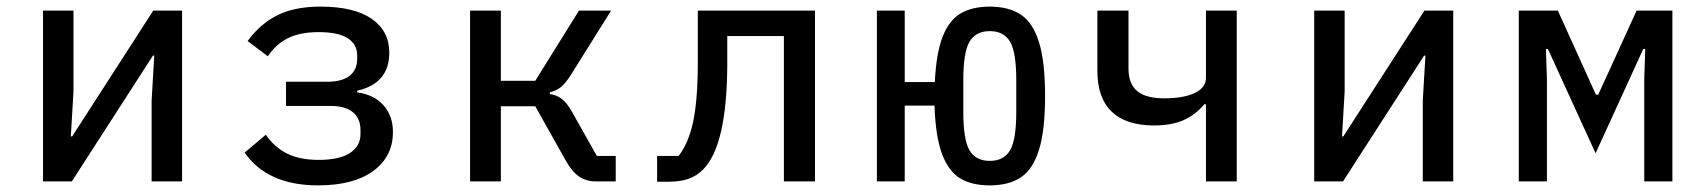

<svg xmlns="http://www.w3.org/2000/svg" viewBox="-20 -548 5160 580"><path d="M110 -516H202V-272L194 -136H198L443 -516H530V0H438V-244L446 -380H442L197 0H110Z M719 -87 783 -141Q809 -103 847.5 -84Q886 -65 942 -65Q1006 -65 1037.5 -86Q1069 -107 1069 -143V-155Q1069 -190 1046 -209Q1023 -228 979 -228H844V-301H968Q1013 -301 1036 -319Q1059 -337 1059 -370V-381Q1059 -414 1030.5 -432.5Q1002 -451 942 -451Q887 -451 850.5 -433Q814 -415 789 -378L728 -424Q766 -476 818 -502Q870 -528 948 -528Q1050 -528 1103 -491Q1156 -454 1156 -389Q1156 -296 1059 -274V-269Q1110 -262 1138.5 -230Q1167 -198 1167 -149Q1167 -75 1107.5 -31.5Q1048 12 941 12Q788 12 719 -87Z M1400 -516H1493V-304H1597L1729 -516H1826L1706 -324Q1689 -297 1675 -285.5Q1661 -274 1641 -269V-264Q1662 -261 1677.5 -249Q1693 -237 1708 -210L1783 -77H1840V0H1780Q1751 0 1729.5 -14.5Q1708 -29 1689 -63L1597 -227H1493V0H1400Z M1965 -77H2030Q2060 -115 2074 -181Q2088 -247 2088 -362V-516H2442V0H2348V-439H2177V-360Q2177 -109 2104 -36Q2084 -16 2059 -7.5Q2034 1 1998 1H1965Z M2803 -229H2713V0H2629V-516H2713V-300H2804Q2808 -387 2827.5 -437Q2847 -487 2882 -507.5Q2917 -528 2970 -528Q3027 -528 3063.5 -504Q3100 -480 3118.5 -421Q3137 -362 3137 -258Q3137 -154 3118.5 -95Q3100 -36 3063.5 -12Q3027 12 2970 12Q2915 12 2880 -9.5Q2845 -31 2825.5 -83.5Q2806 -136 2803 -229ZM2970 -62Q3012 -62 3031 -93.5Q3050 -125 3050 -210V-306Q3050 -391 3031 -422.5Q3012 -454 2970 -454Q2928 -454 2909 -422.5Q2890 -391 2890 -306V-210Q2890 -125 2909 -93.5Q2928 -62 2970 -62Z M3623 -233H3618Q3590 -200 3554 -184.5Q3518 -169 3466 -169Q3382 -169 3338.5 -210.5Q3295 -252 3295 -334V-516H3389V-341Q3389 -295 3415 -273Q3441 -251 3497 -251Q3555 -251 3589 -267Q3623 -283 3623 -313V-516H3716V0H3623Z M3950 -516H4042V-272L4034 -136H4038L4283 -516H4370V0H4278V-244L4286 -380H4282L4037 0H3950Z M4568 -516H4686L4801 -262H4808L4924 -516H5032V0H4947V-308L4950 -400H4944L4800 -85L4656 -400H4650L4653 -308V0H4568Z"/></svg>

Font: Writer
Style: Regular
Weight: 400
Monospace: yes
Designer: Mike Abbink, Paul van der Laan, Pieter van Rosmalen
Foundry: Bold Monday
Version: Version 2.001 2020